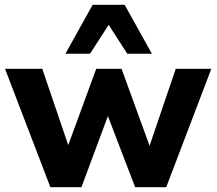

<svg xmlns="http://www.w3.org/2000/svg" viewBox="-20 -784 907 804"><path d="M191 0 1 -496H157L272 -158H259L383 -496H489L612 -158H601L716 -496H865L676 0H546L411 -352H452L321 0ZM254 -559 368 -764H502L616 -559H513L435 -680L357 -559Z"/></svg>

Font: Nunito Sans 10pt ExtraBold
Style: Regular
Weight: 800
Designer: Vernon Adams
Foundry: Vernon Adams
Version: Version 3.101;gftools[0.9.27]